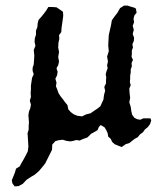

<svg xmlns="http://www.w3.org/2000/svg" viewBox="-20 -517 581 683"><path d="M421 -497H434L446 -493L457 -490L464 -486V-482L466 -472L458 -462L455 -450L457 -438L452 -425L456 -411L452 -396L457 -383L456 -371L451 -360L453 -348L449 -338V-326L448 -315L453 -304L448 -293L449 -281L445 -270V-259L443 -248V-236L442 -225L445 -214L440 -202L441 -186L443 -169L440 -153L445 -137L447 -122L450 -109L458 -98L468 -93L479 -91L490 -96H515L518 -89L514 -76L506 -65L496 -57L488 -46L478 -39L470 -29L459 -23L450 -16L440 -8L427 -4L413 6L400 1L388 -4L379 -12L374 -23L365 -31L363 -43L358 -54L352 -64L344 -69L338 -72L332 -66L327 -54L315 -47L304 -41L291 -28L274 -22L263 -17L252 -19L241 -16L230 -14L216 -16L203 -20L188 -18L177 -15L166 -3L165 16L141 64L130 78L118 92L104 104L89 113L74 123L61 137L46 145L32 146L24 135L22 124L27 112L33 97L37 83L50 75L57 62L64 50L72 35L79 21L81 4L79 -28L78 -43L82 -56V-69L83 -82L82 -94L81 -107L83 -120L88 -133L90 -145L86 -159L90 -172L89 -186L90 -199V-213L92 -226L94 -240L100 -253L96 -265V-276L100 -288L101 -302L102 -320L100 -339L106 -354L103 -368L104 -381L108 -394V-408L113 -421L114 -434L117 -446L126 -456L135 -467L144 -479L152 -492H167L181 -491L193 -483L204 -475L205 -461L203 -446L199 -418L198 -403L190 -392L191 -379L188 -365L187 -348L190 -332L187 -314L190 -298L187 -285L181 -274L185 -262L183 -249L177 -237L181 -223L179 -210L184 -198L188 -186L195 -175L203 -165L211 -154L220 -143L223 -128L232 -118L243 -110L256 -105L272 -103L286 -110L302 -114L315 -123L327 -131L337 -139L342 -150L348 -163L350 -179L354 -194L351 -208L357 -220V-231L358 -242L356 -253L359 -264L363 -274L361 -285L364 -298L361 -316L367 -335L365 -355L366 -375L367 -393L371 -410L375 -428L378 -445L388 -459L398 -472L407 -488Z"/></svg>

Font: Tagesschrift
Style: Regular
Weight: 400
Designer: Yanone
Version: Version 2.000; ttfautohint (v1.8.4.7-5d5b)